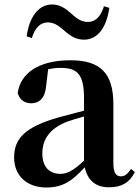

<svg xmlns="http://www.w3.org/2000/svg" viewBox="-20 -821 625 857"><path d="M99 -659 122 -651C136 -696 159 -721 194 -721C226 -721 249 -700 273 -679C295 -661 318 -644 355 -644C415 -644 455 -696 468 -786L444 -793C430 -748 407 -723 372 -723C340 -723 317 -743 293 -765C272 -783 247 -801 213 -801C152 -801 111 -746 99 -659ZM466 15C522 15 558 -5 582 -53L565 -67C547 -41 535 -34 520 -34C498 -34 486 -48 486 -95V-356C486 -494 428 -552 295 -552C154 -552 72 -496 59 -406C67 -376 89 -360 120 -360C154 -360 182 -382 186 -439L195 -512C215 -516 232 -518 250 -518C327 -518 355 -488 355 -381V-327L245 -298C93 -255 43 -204 43 -118C43 -34 103 16 187 16C263 16 304 -16 358 -74C371 -18 405 15 466 15ZM355 -104C306 -57 277 -45 250 -45C201 -45 169 -75 169 -136C169 -203 206 -248 277 -277C297 -284 325 -293 355 -301Z"/></svg>

Font: Noto Serif CJK TC
Style: Bold
Weight: 700
Designer: Ryoko NISHIZUKA 西塚涼子 (kana & ideographs); Frank Grießhammer (Latin, Greek & Cyrillic); Wenlong ZHANG 张文龙 (bopomofo); San
Foundry: Adobe
Version: Version 2.001;hotconv 1.1.0;makeotfexe 2.6.0